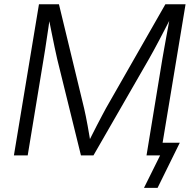

<svg xmlns="http://www.w3.org/2000/svg" viewBox="-20 -748 929 924"><path d="M46.9 0 167.5 -727.5H263.7L384.8 -226.6Q388.7 -210 393.1 -188.2Q397.5 -166.5 401.9 -142.3Q406.2 -118.2 410.2 -94.7Q414.1 -71.3 417.5 -51.8L399.9 -52.7Q410.2 -73.2 422.1 -96.9Q434.1 -120.6 446.3 -144.5Q458.5 -168.5 470 -189.7Q481.4 -210.9 490.2 -227.5L775.9 -727.5H873L752.4 0H685.1L761.2 -463.4Q765.1 -485.8 769.8 -512.2Q774.4 -538.6 779.5 -566.2Q784.7 -593.8 789.6 -621.1Q794.4 -648.4 798.8 -673.3L807.1 -672.4Q792 -642.6 776.6 -613Q761.2 -583.5 746.8 -555.9Q732.4 -528.3 719.2 -504.4Q706.1 -480.5 695.8 -462.4L429.7 0H369.6L255.4 -463.4Q250 -486.8 242.9 -520.3Q235.8 -553.7 228 -593Q220.2 -632.3 211.9 -673.3L221.2 -672.4Q217.8 -646.5 213.6 -618.9Q209.5 -591.3 205.3 -563.7Q201.2 -536.1 197.3 -510.3Q193.4 -484.4 189.5 -462.4L113.3 0ZM672.9 156.2 750.5 0H709L718.8 -61H845.2L738.3 156.2Z"/></svg>

Font: Inter 18pt Light
Style: Italic
Weight: 300
Italic angle: -9.3988°
Designer: Rasmus Andersson
Foundry: rsms
Version: Version 4.001;git-66647c0bb